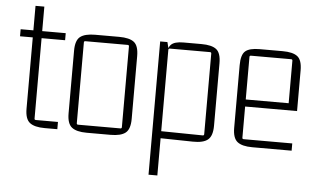

<svg xmlns="http://www.w3.org/2000/svg" viewBox="-54 -701 1613 976"><g transform="rotate(5 752.5 -212.5)"><path d="M254 -490V-454H124L134 -464V-44Q134 -37 141 -37H254V0H189Q137 0 113 -19Q89 -38 89 -90V-464L99 -454H24V-490H99L89 -480V-615H134V-480L124 -490Z M573 -458H357Q350 -458 350 -451V-39Q350 -32 357 -32H573Q580 -32 580 -39V-451Q580 -458 573 -458ZM304 -85V-405Q304 -458 328 -476.5Q352 -495 404 -495H526Q579 -495 602.5 -476.5Q626 -458 626 -405V-85Q626 -33 602.5 -14Q579 5 526 5H404Q352 5 328 -14Q304 -33 304 -85Z M781 190H736V-490H773L781 -458L774 -415Q774 -460 791.5 -477.5Q809 -495 854 -495H946Q999 -495 1022.5 -476.5Q1046 -458 1046 -405V-87Q1046 -35 1022.5 -15.5Q999 4 946 3L781 0ZM781 -451V-29L774 -36L993 -33Q1000 -33 1000 -40V-451Q1000 -458 993 -458H788Q781 -458 781 -451Z M1450 5H1249Q1197 5 1173 -14Q1149 -33 1149 -85V-405Q1149 -458 1170 -476.5Q1191 -495 1243 -495H1360Q1413 -495 1436.5 -476.5Q1460 -458 1460 -405V-198H1188V-234H1414V-451Q1414 -458 1407 -458H1202Q1195 -458 1195 -451V-39Q1195 -32 1202 -32H1450Z"/></g></svg>

Font: Gemunu Libre ExtraLight ExtraLight
Style: Regular
Weight: 250
Version: Version 1.100